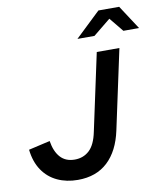

<svg xmlns="http://www.w3.org/2000/svg" viewBox="-99 -1018 968 1111"><g transform="rotate(-10 384.5 -462.5)"><path d="M269 10Q202 10 148.5 -15Q95 -40 61.5 -89.5Q28 -139 20 -211L146 -240Q156 -177 187 -143Q218 -109 271 -109Q322 -109 357 -141.5Q392 -174 407 -248L504 -700H637L537 -234Q512 -116 444.5 -53Q377 10 269 10ZM407 -794 555 -935H677L769 -794H677L609 -877L507 -794Z"/></g></svg>

Font: Red Hat Mono SemiBold
Style: Italic
Weight: 600
Italic angle: -12°
Monospace: yes
Designer: Pentagram, MCKL
Foundry: MCKL
Version: Version 1.030